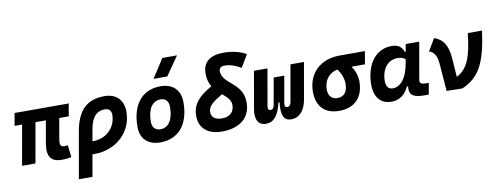

<svg xmlns="http://www.w3.org/2000/svg" viewBox="-76 -1217 4840 1865"><g transform="rotate(-10 2344.0 -285.0)"><path d="M444.8 9.8C485.8 9.8 506.3 7.3 540 -1L525.9 -119.6C511.2 -117.2 501 -115.7 491.2 -115.7C457 -115.7 445.8 -138.2 454.1 -186.5L490.2 -394.5H584L605.5 -517.6H71.3L49.8 -394.5H124L54.2 0H186L255.9 -394.5H358.4L320.3 -178.2C297.9 -49.3 336.4 9.8 444.8 9.8Z M957 -527.3C785.6 -527.3 690.9 -435.1 655.3 -233.9L574.7 224.6H709L746.6 9.3C752.9 9.8 759.3 9.8 765.6 9.8C981.4 9.8 1143.6 -141.1 1143.6 -341.8C1143.6 -458.5 1074.2 -527.3 957 -527.3ZM788.6 -229.5C809.1 -346.7 857.4 -400.4 942.4 -400.4C981 -400.4 1003.4 -377 1003.4 -336.9C1003.4 -210.9 905.8 -115.7 776.4 -115.7C773.9 -115.7 771 -115.7 768.6 -115.7Z M1417 9.8C1598.1 9.8 1705.1 -118.2 1705.1 -335C1705.1 -456.1 1633.3 -527.3 1511.7 -527.3C1330.6 -527.3 1223.6 -397.5 1223.6 -177.7C1223.6 -60.1 1295.4 9.8 1417 9.8ZM1440.4 -115.7C1389.6 -115.7 1359.9 -148.4 1359.9 -203.6C1359.9 -328.1 1408.7 -401.9 1490.7 -401.9C1540 -401.9 1568.8 -369.1 1568.8 -314C1568.8 -189.5 1521 -115.7 1440.4 -115.7ZM1458.5 -609.4H1593.8L1722.7 -794.9H1577.6Z M2025.4 9.8C2203.6 9.8 2309.1 -78.6 2309.1 -228C2309.1 -425.8 2105 -441.9 2105 -571.3C2105 -602.1 2124 -616.7 2162.1 -616.7C2218.3 -616.7 2272.5 -594.7 2320.3 -566.4L2394 -689.9C2330.6 -724.1 2253.4 -742.2 2173.3 -742.2C2034.7 -742.2 1964.8 -683.6 1964.8 -570.8C1964.8 -516.1 1978.5 -474.6 1999 -441.4C1870.6 -368.7 1803.7 -299.8 1803.7 -181.6C1803.7 -61.5 1886.2 9.8 2025.4 9.8ZM2087.4 -347.2C2130.9 -310.5 2168.9 -278.8 2168.9 -227.1C2168.9 -157.2 2123.5 -115.7 2046.9 -115.7C1981.9 -115.7 1943.8 -145 1943.8 -194.8C1943.8 -255.4 1992.7 -291.5 2087.4 -347.2Z M2707.5 9.8C2788.1 9.8 2843.8 -50.3 2862.3 -156.2L2925.8 -517.6H2792.5L2729 -156.2C2724.1 -129.9 2711.4 -114.7 2691.9 -114.7C2671.4 -114.7 2662.6 -127 2668.5 -159.7L2674.3 -193.4L2714.4 -419.9H2609.9L2566.4 -174.3L2564 -159.7C2558.1 -127 2545.4 -114.7 2525.4 -114.7C2505.9 -114.7 2497.6 -129.9 2502.4 -156.2L2565.9 -517.6H2432.6L2369.1 -156.2C2350.6 -50.3 2381.8 9.8 2460.4 9.8C2534.7 9.8 2584.5 -45.4 2613.8 -174.3H2624C2608.9 -45.4 2637.2 9.8 2707.5 9.8Z M3181.2 9.8C3335 9.8 3423.3 -81.5 3423.3 -240.2C3423.3 -291 3406.7 -343.3 3372.6 -392.1H3505.4L3526.9 -519H3277.8C3086.9 -519 2960.9 -398.4 2960.9 -215.8C2960.9 -72.3 3041 9.8 3181.2 9.8ZM3233.4 -388.7C3270.5 -337.4 3287.1 -285.2 3287.1 -240.2C3287.1 -161.1 3251.5 -115.7 3188.5 -115.7C3130.4 -115.7 3097.2 -151.9 3097.2 -213.9C3097.2 -307.6 3149.9 -373 3233.4 -388.7Z M3916 -444.3H3907.2C3889.2 -490.7 3862.8 -522.5 3788.6 -522.5C3633.8 -522.5 3530.8 -387.2 3530.8 -184.1C3530.8 -60.5 3592.3 10.3 3699.7 10.3C3774.9 10.3 3835.4 -32.7 3869.1 -109.4H3880.4C3871.1 -25.9 3909.2 4.9 4020.5 4.9H4064.9L4084.5 -106.9H4065.9C4004.9 -106.9 3993.2 -120.6 3999 -154.8L4062.5 -517.6H3929.2ZM3826.2 -397C3866.2 -397 3887.7 -386.7 3903.3 -371.6L3895 -325.7C3871.1 -191.9 3810.1 -115.2 3731.4 -115.2C3690.4 -115.2 3666.5 -144.5 3666.5 -196.3C3666.5 -316.9 3730.5 -397 3826.2 -397Z M4241.7 0 4396 2.9C4567.9 -69.8 4641.1 -204.6 4681.6 -517.6H4541.5C4517.1 -285.6 4471.7 -172.4 4362.8 -117.7L4350.1 -296.9C4339.8 -443.4 4292 -496.1 4210.9 -527.3L4139.6 -406.7C4182.6 -395 4213.9 -355.5 4220.2 -274.4Z"/></g></svg>

Font: Cascadia Code NF
Style: Bold Italic
Weight: 700
Italic angle: -10°
Monospace: yes
Designer: Aaron Bell
Foundry: Saja Typeworks
Version: Version 2404.023